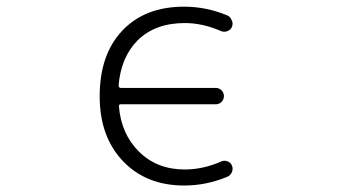

<svg xmlns="http://www.w3.org/2000/svg" viewBox="-20 -576 1040 584"><path d="M685.5 -494.1Q681.6 -485.4 671.9 -481.4Q662.1 -477.5 652.3 -481.4Q596.7 -505.9 542 -505.9Q452.1 -505.9 398.4 -453.1Q347.7 -401.4 340.8 -316.4Q340.8 -308.6 347.7 -308.6H636.7Q646.5 -308.6 653.8 -301.3Q661.1 -293.9 661.1 -283.7Q661.1 -273.4 653.8 -266.1Q646.5 -258.8 636.7 -258.8H347.7Q340.8 -258.8 341.8 -252Q348.6 -168.9 402.3 -115.2Q457 -60.5 542 -60.5Q597.7 -60.5 653.3 -85Q662.1 -88.9 671.9 -85.4Q681.6 -82 685.5 -72.3Q687.5 -67.4 687.5 -62.5Q687.5 -57.6 685.5 -52.7Q680.7 -42 670.9 -38.1Q607.4 -11.7 540 -11.7Q424.8 -11.7 354 -85.9Q283.2 -160.2 283.2 -283.2Q283.2 -410.2 352.1 -482.9Q420.9 -555.7 540 -555.7Q607.4 -555.7 670.9 -529.3Q680.7 -525.4 684.6 -514.6Q687.5 -509.8 687.5 -504.9Q687.5 -500 685.5 -494.1Z"/></svg>

Font: Rounded Mgen+ 2m light
Style: Regular
Weight: 200
Designer: [Source Han Sans]
Ryoko NISHIZUKA  (kana & ideographs); Paul D. Hunt (Latin, Greek & Cyrillic); Wenlong ZHANG  (bopomofo
Version: Version 1.059.20150602